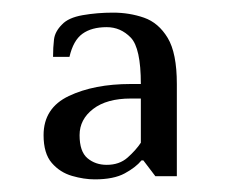

<svg xmlns="http://www.w3.org/2000/svg" viewBox="-20 -680 362 304"><path d="M130 -396Q113 -396 94 -401.5Q75 -407 62 -422Q49 -437 49 -466Q49 -509 89 -528Q129 -547 187 -547H203Q203 -604 187 -620.5Q171 -637 149 -637Q125 -637 110.5 -626.5Q96 -616 90 -590H64Q64 -605 65.5 -617.5Q67 -630 78 -641Q88 -652 111 -656Q134 -660 159 -660Q185 -660 208 -652Q231 -644 245.5 -620Q260 -596 260 -547V-401H226L207 -426H204Q195 -415 177.5 -405.5Q160 -396 130 -396ZM149 -419Q169 -419 182 -430.5Q195 -442 203 -454V-524H187Q149 -524 127.5 -507.5Q106 -491 106 -466Q106 -440 118.5 -429.5Q131 -419 149 -419Z"/></svg>

Font: El Messiri Medium
Style: Regular
Weight: 500
Designer: Mohamed Gaber
Foundry: Kief Type Foundry
Version: Version 2.020; ttfautohint (v1.8.3)